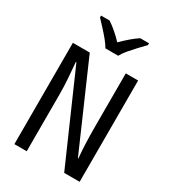

<svg xmlns="http://www.w3.org/2000/svg" viewBox="-223 -1058 1046 1172"><g transform="rotate(30 300.0 -472.0)"><path d="M70 0V-714H189L449 -119H452Q449 -148 447.5 -174.5Q446 -201 445 -226.5Q444 -252 443.5 -279Q443 -306 443 -336V-714H530V0H421L148 -622H144Q146 -594 148.5 -566Q151 -538 153 -510Q155 -482 156 -454Q157 -426 157 -398V0ZM259 -784Q246 -807 224 -833.5Q202 -860 178 -886Q154 -912 136 -931V-944H196Q222 -927 250 -903Q278 -879 303 -852Q330 -879 358 -903Q386 -927 412 -944H474V-931Q455 -912 430.5 -886Q406 -860 383.5 -833.5Q361 -807 349 -784Z"/></g></svg>

Font: Noto Sans Mono
Style: Regular
Weight: 400
Designer: Monotype Design Team
Foundry: Monotype Imaging Inc.
Version: Version 2.014